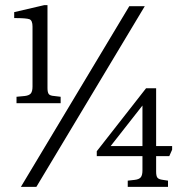

<svg xmlns="http://www.w3.org/2000/svg" viewBox="-20 -724 715 744"><path d="M44 -324V-349L76 -352Q93 -354 99.5 -362Q106 -370 106 -389V-621Q106 -645 94 -649.5Q82 -654 35 -654V-677L151 -704H164V-383Q164 -366 169 -359.5Q174 -353 190 -352L215 -349V-324ZM61 0 481 -700H541L121 0ZM475 0V-24L502 -27Q519 -29 525.5 -37Q532 -45 532 -64V-119H355V-138L546 -382H585V-158H647V-144L636 -119H585V-59Q585 -42 590 -35.5Q595 -29 611 -27L631 -24V0ZM532 -140V-331L539 -324L397 -143L379 -158H543Z"/></svg>

Font: Hedvig Letters Serif 18pt
Style: Regular
Weight: 400
Designer: Alexander Örn & Tor Weibull
Foundry: Kanon Foundry
Version: Version 1.000